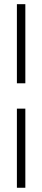

<svg xmlns="http://www.w3.org/2000/svg" viewBox="-20 -865 200 910"><path d="M60.1 -350.1H100.1V24.9H60.1ZM100.1 -470.2H60.1V-845.2H100.1Z"/></svg>

Font: Rochester
Style: Regular
Weight: 400
Designer: Gillian Fisher
Foundry: Font Diner, Inc DBA Sideshow
Version: Version 1.005